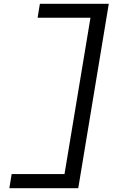

<svg xmlns="http://www.w3.org/2000/svg" viewBox="-20 -843 640 1006"><path d="M29 143 41 69H318L454 -750H177L189 -823H550L390 143Z"/></svg>

Font: Zed Sans Extended
Style: Italic
Weight: 400
Width: 7
Italic angle: -9°
Designer: Belleve Invis
Foundry: Belleve Invis
Version: Version 1.0.0; ttfautohint (v1.8.4)